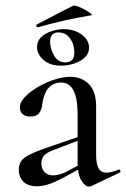

<svg xmlns="http://www.w3.org/2000/svg" viewBox="-20 -677 462 705"><path d="M316 6Q312 8 307 8Q292 8 278.5 -14.5Q265 -37 265 -79V-255Q265 -299 257.5 -325Q250 -351 236.5 -362.5Q223 -374 205 -374Q183 -374 168 -363Q153 -352 145.5 -333.5Q138 -315 135 -293Q133 -274 123.5 -261.5Q114 -249 91 -249Q73 -249 63 -258Q53 -267 53 -283Q53 -302 72 -321.5Q91 -341 120 -358Q149 -375 180.5 -385Q212 -395 239 -395Q279 -395 306 -368.5Q333 -342 333 -285V-108Q333 -75 342 -59Q351 -43 371 -43Q388 -43 415 -54Q419 -56 421.5 -50.5Q424 -45 419 -43ZM115 7Q83 7 66 -10Q49 -27 49 -53Q49 -84 73 -100Q97 -116 150 -134L275 -177L278 -165L176 -126Q152 -117 142 -106Q132 -95 132 -78Q132 -57 144 -45Q156 -33 175 -33Q185 -33 196 -36Q207 -39 219 -44L295 -84L296 -70L210 -23Q181 -8 158.5 -0.5Q136 7 115 7ZM204 -436Q163 -436 139.5 -457Q116 -478 116 -504Q116 -526 131 -540.5Q146 -555 169 -562.5Q192 -570 214 -570Q253 -570 280 -550Q307 -530 307 -502Q307 -481 292 -466.5Q277 -452 253.5 -444Q230 -436 204 -436ZM220 -448Q253 -448 253 -484Q253 -514 237 -536Q221 -558 195 -558Q164 -558 164 -524Q164 -498 178.5 -473Q193 -448 220 -448ZM120 -577Q116 -576 114 -581Q112 -586 115 -587Q154 -607 184 -623Q214 -639 249 -656Q253 -658 265.5 -653.5Q278 -649 291.5 -641.5Q305 -634 313 -627.5Q321 -621 315 -621Q257 -611 211 -600.5Q165 -590 120 -577Z"/></svg>

Font: Cormorant Light Medium
Style: Regular
Weight: 500
Version: Version 4.000